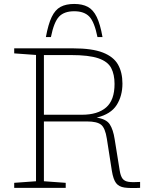

<svg xmlns="http://www.w3.org/2000/svg" viewBox="-20 -952 762 973"><path d="M52 -681.5V-707H350.5Q446.5 -707 501 -685.8Q555.5 -664.5 578 -624.8Q600.5 -585 600.5 -528.5Q600.5 -466 571.2 -419.8Q542 -373.5 470 -356Q519 -348.5 536.2 -322Q553.5 -295.5 561 -247L586.5 -88.5Q591 -60 601 -46.8Q611 -33.5 631.8 -30.5Q652.5 -27.5 690 -30V0Q640 2.5 611.2 -1.5Q582.5 -5.5 568.2 -24.2Q554 -43 547 -85.5L521.5 -249Q513 -304 492 -320.2Q471 -336.5 422 -336.5H202.5V-33.5L313 -25.5V0H52V-25.5L162.5 -33.5V-673.5ZM395 -370.5Q475 -370.5 517.8 -407.5Q560.5 -444.5 560.5 -526.5Q560.5 -574.5 543.5 -607.2Q526.5 -640 478.8 -656.5Q431 -673 339.5 -673H202.5V-370.5ZM356 -895Q305.5 -895 279.5 -868Q253.5 -841 238 -764H212.5Q224.5 -829.5 242 -866Q259.5 -902.5 287 -917.2Q314.5 -932 356 -932Q397.5 -932 425 -917.2Q452.5 -902.5 470.2 -866Q488 -829.5 499.5 -764H474Q458.5 -841 432.5 -868Q406.5 -895 356 -895Z"/></svg>

Font: Newsreader 6pt ExtraLight
Style: Regular
Weight: 275
Designer: Hugues Gentile
Foundry: Production Type
Version: Version 1.003; ttfautohint (v1.8.3)